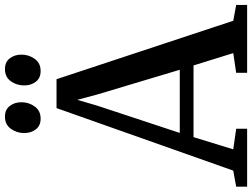

<svg xmlns="http://www.w3.org/2000/svg" viewBox="-152 -852 991 754"><g transform="rotate(-90 343.0 -475.5)"><path d="M49.5 -54.5 295 -748.5H408.5L638 -54.5L700 -43V0H433.5V-43L511 -54.5L462.5 -210.5H181L133 -54.5L214 -43V0H-13.5V-43ZM445.5 -264.5 348 -590 327.5 -667 304.5 -588.5 197.5 -264.5ZM253 -811Q226 -811 211.5 -829.8Q197 -848.5 197 -875.5Q197 -905 213.8 -928Q230.5 -951 261 -951H262Q289 -951 303.5 -932Q318 -913 318 -886.5Q318 -857 301.2 -834Q284.5 -811 254 -811ZM440 -811Q413 -811 398.5 -829.8Q384 -848.5 384 -875.5Q384 -905 400.5 -928Q417 -951 447.5 -951H448.5Q476 -951 490.5 -932Q505 -913 505 -886.5Q505 -857 488.2 -834Q471.5 -811 441 -811Z"/></g></svg>

Font: Merriweather 48pt Medium
Style: Regular
Weight: 500
Version: Version 2.100